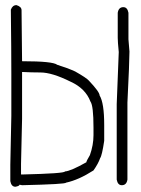

<svg xmlns="http://www.w3.org/2000/svg" viewBox="-20 -711 540 735"><path d="M43 -691.4Q62.5 -685.5 62.5 -671.9Q64.5 -517.6 64.5 -476.6H66.4Q182.6 -476.6 199.2 -462.9Q237.3 -451.2 267.6 -437.5Q311.5 -412.6 320.3 -402.3Q361.3 -358.9 361.3 -345.7Q378.9 -316.9 378.9 -232.4V-171.9Q370.6 -115.7 363.3 -105.5Q356.4 -85 337.9 -58.6Q280.8 -22 232.4 -11.7Q232.4 -5.9 64.5 -2L54.7 -3.9Q54.7 1 39.1 3.9Q23.4 3.9 19.5 -17.6V-80.1Q23.4 -248 23.4 -267.6V-427.7Q23.4 -517.6 21.5 -673.8Q27.8 -691.4 43 -691.4ZM452.1 -683.6Q467.8 -683.6 471.7 -662.1V-560.5Q475.6 -516.6 475.6 -513.7Q475.6 -476.1 467.8 -318.4V-23.4Q464.4 -2 446.3 -2Q430.7 -2 426.8 -23.4V-312.5L434.6 -511.7Q430.7 -551.8 430.7 -566.4V-662.1Q434.1 -683.6 452.1 -683.6ZM64.5 -435.5V-255.9Q60.5 -102.1 60.5 -84V-43H64.5Q228.5 -46.9 228.5 -54.7Q250 -55.7 310.5 -89.8Q310.5 -94.2 324.2 -117.2Q337.9 -155.8 337.9 -193.4V-222.7Q337.9 -306.6 326.2 -322.3Q307.1 -372.6 250 -398.4Q179.2 -433.6 134.8 -433.6Q100.6 -433.6 64.5 -435.5Z"/></svg>

Font: CEF Fonts CJK Mono
Style: Regular
Weight: 400
Designer: PartyBoss (派对大魔王)
Version: Release 2.25